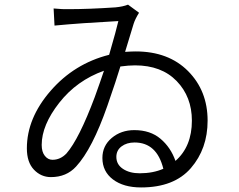

<svg xmlns="http://www.w3.org/2000/svg" viewBox="-20 -780 1040 834"><path d="M586.9 -27.3Q644.5 -27.3 689.5 -46.9Q661.1 -161.1 564.5 -161.1Q530.3 -161.1 507.8 -144Q485.4 -127 485.4 -98.6Q485.4 -65.4 514.2 -46.4Q543 -27.3 586.9 -27.3ZM391.6 -358.4Q416 -425.8 431.6 -472.7Q313.5 -430.7 237.3 -333.5Q161.1 -236.3 161.1 -150.4Q161.1 -120.1 174.8 -103Q188.5 -85.9 208 -85.9Q242.2 -85.9 268.6 -113.3Q323.2 -175.8 391.6 -358.4ZM536.1 -759.8 584 -724.6Q567.4 -698.2 560.5 -676.8Q534.2 -589.8 523.4 -554.7Q552.7 -556.6 569.3 -556.6Q711.9 -556.6 796.9 -471.2Q881.8 -385.7 881.8 -255.9Q881.8 -133.8 809.1 -49.8Q736.3 34.2 592.8 34.2Q516.6 34.2 470.7 -0.5Q424.8 -35.2 424.8 -93.8Q424.8 -146.5 465.3 -180.7Q505.9 -214.8 563.5 -214.8Q632.8 -214.8 677.2 -177.2Q721.7 -139.6 742.2 -81.1Q813.5 -143.6 813.5 -255.9Q813.5 -359.4 747.6 -427.7Q681.6 -496.1 566.4 -496.1Q539.1 -496.1 502.9 -491.2Q486.3 -435.5 446.3 -320.3Q380.9 -132.8 310.5 -56.6Q268.6 -10.7 201.2 -10.7Q158.2 -10.7 127.4 -43Q96.7 -75.2 96.7 -135.7Q96.7 -266.6 199.7 -385.3Q302.7 -503.9 454.1 -542Q486.3 -653.3 494.1 -688.5Q330.1 -679.7 216.8 -668.9L212.9 -743.2Q253.9 -739.3 276.4 -740.2Q366.2 -740.2 481.4 -748Q513.7 -751 536.1 -759.8Z"/></svg>

Font: GenEi Gothic M SemiLight
Style: Regular
Weight: 350
Designer: o_tamon (Modified); [Source Han Sans]
Ryoko NISHIZUKA  (kana & ideographs); Paul D. Hunt (Latin, Greek & Cyrillic); Wenl
Version: Version 1.1a;Original Version 1.004